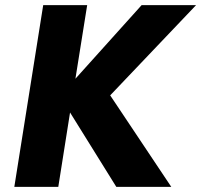

<svg xmlns="http://www.w3.org/2000/svg" viewBox="-20 -731 787 751"><path d="M36 0H208L254 -291L435 0H650L411 -358L747 -711H534L275 -423L321 -711H149Z"/></svg>

Font: Asimov Pro
Style: UltObl
Weight: 900
Designer: Google
Version: Version 2.000980; 2014